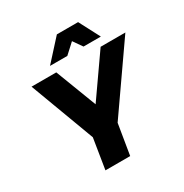

<svg xmlns="http://www.w3.org/2000/svg" viewBox="-203 -1070 1181 1230"><g transform="rotate(-30 387.5 -455.0)"><path d="M406 0H223L259 -224L81 -701H264L380 -398L592 -701H775L443 -225ZM626 -757H498L451 -824L378 -757H250L389 -910H546Z"/></g></svg>

Font: Argentum Novus
Style: Bold Italic
Weight: 700
Designer: Julieta Ulanovsky (font) & Cristiano Sobral (main changes)
Foundry: Julieta Ulanovsky (font) & Cristiano Sobral (main changes)
Version: Version 3.00;November 27, 2020;FontCreator 13.0.0.2655 64-bi